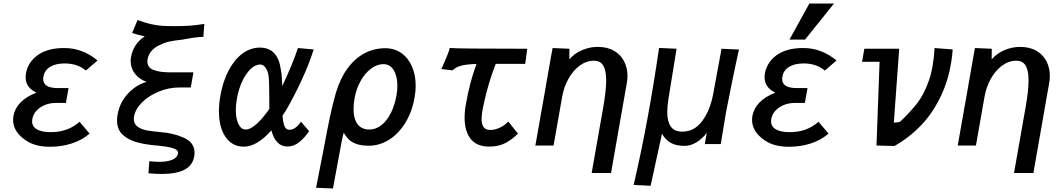

<svg xmlns="http://www.w3.org/2000/svg" viewBox="-20 -827 6040 1091"><path d="M109.5 -42Q54.5 -87 54.5 -145.5Q54.5 -158.5 56.5 -169Q64.5 -212 97.2 -245.2Q130 -278.5 187 -300.5Q157.5 -314 141.5 -336.2Q125.5 -358.5 125.5 -389Q125.5 -399 128 -413Q134 -445 152.8 -472Q171.5 -499 200.5 -518Q256 -554 342.5 -554Q373.5 -554 396 -549.8Q418.5 -545.5 440 -538Q488.5 -521 534.5 -483.5L468 -426Q420.5 -466.5 347 -466.5Q296.5 -466.5 264.2 -446.8Q232 -427 226.5 -389Q225.5 -382 225.5 -378.5Q225.5 -352 246.5 -339.2Q267.5 -326.5 309.5 -326.5H369.5L354.5 -242H295.5Q264 -242 235.2 -230.5Q206.5 -219 187.2 -198Q168 -177 163.5 -150Q162.5 -142 162.5 -138Q162.5 -107.5 190.2 -91.8Q218 -76 268.5 -76Q366 -76 432 -135L489 -68Q448 -31.5 389 -12.2Q330 7 264.5 7Q214.5 7 177.5 -4.8Q140.5 -16.5 109.5 -42Z M884 92.5Q930.5 92.5 958.8 80.8Q987 69 991.5 45Q993.5 32.5 982.5 24.2Q971.5 16 946.5 10.5Q921.5 5 877.5 0.5Q811.5 -4.5 761.5 -17.5Q711.5 -30.5 678.2 -60.5Q645 -90.5 645 -143Q645 -158 648 -175Q659.5 -242.5 704.5 -292.5Q749.5 -342.5 812.5 -362Q769.5 -377.5 746 -409.2Q722.5 -441 722.5 -480.5Q722.5 -493 724.5 -503Q738 -578 802.5 -620.5Q769 -627 731 -639.5L761.5 -713.5Q803 -697.5 838.2 -689.8Q873.5 -682 901.8 -680.2Q930 -678.5 970 -678.5Q1018.5 -678.5 1054.5 -680.8Q1090.5 -683 1141 -691L1135.5 -617.5Q1111 -617 1084 -613.2Q1057 -609.5 1017.5 -602Q975.5 -597.5 947.8 -592Q920 -586.5 898 -575.5Q867.5 -564.5 845.8 -542.8Q824 -521 818.5 -490.5Q817.5 -486 817.5 -477.5Q817.5 -443.5 851.5 -429.8Q885.5 -416 946 -416H1079L1064 -330H1001Q939 -330 882 -306.5Q825 -283 787 -245Q749 -207 741.5 -165Q740.5 -160 740.5 -151Q740.5 -122 762.5 -106.8Q784.5 -91.5 813.5 -86.2Q842.5 -81 890.5 -76.5Q965.5 -71 1025.5 -44Q1085.5 -17 1085.5 41Q1085.5 50.5 1084 60Q1075 113.5 1028.2 137.5Q981.5 161.5 899 161.5Q866.5 161.5 823.5 157.5L828.5 89Q862.5 92.5 884 92.5Z M1224 -194.5Q1224 -236.5 1232 -281.5Q1246.5 -365 1279.5 -427.2Q1312.5 -489.5 1358.2 -523Q1404 -556.5 1456 -556.5Q1508.5 -556.5 1537.8 -525Q1567 -493.5 1575 -436Q1582.5 -402.5 1583.5 -337.5Q1609 -390 1634.5 -452Q1660 -514 1673 -554L1762.5 -546Q1736 -462 1693 -369.5Q1650 -277 1606 -201.5L1585.5 -170Q1588.5 -129 1597 -109.2Q1605.5 -89.5 1625 -89.5Q1643 -89.5 1660 -102.5Q1677 -115.5 1690 -135.5L1736.5 -81.5Q1711.5 -45 1681 -19.8Q1650.5 5.5 1612.5 5.5Q1579 5.5 1556.2 -18Q1533.5 -41.5 1522 -86.5Q1440.5 6.5 1364.5 6.5Q1321.5 6.5 1289.8 -18.2Q1258 -43 1241 -88.2Q1224 -133.5 1224 -194.5ZM1320 -202Q1320 -152.5 1335.2 -121.8Q1350.5 -91 1375.5 -91Q1403 -91 1438.8 -123.2Q1474.5 -155.5 1510.5 -208.5Q1510 -228.5 1510 -277.5Q1510 -287 1509.5 -330.2Q1509 -373.5 1506.5 -393Q1503 -421.5 1490 -441Q1477 -460.5 1458 -460.5Q1432 -460.5 1405.5 -436.2Q1379 -412 1357.5 -367.2Q1336 -322.5 1325.5 -263Q1320 -229 1320 -202Z M1776 240 1815.5 38.5 1824.5 -9Q1840 -92 1854.5 -161.2Q1869 -230.5 1888 -297.5Q1912.5 -380.5 1954.5 -438Q1996.5 -495.5 2051.2 -524.2Q2106 -553 2168.5 -553Q2222 -553 2261.2 -525Q2300.5 -497 2321.2 -448.5Q2342 -400 2342 -339.5Q2342 -307.5 2336 -274.5Q2321 -189 2281.8 -126.8Q2242.5 -64.5 2188.8 -31.8Q2135 1 2076.5 1Q2033 1 2005 -9.2Q1977 -19.5 1961.8 -34.8Q1946.5 -50 1933 -72.5Q1927.5 -53.5 1921.2 -22.8Q1915 8 1905.5 63Q1886 172.5 1872 244ZM2233 -285.5Q2238 -316.5 2238 -339.5Q2238 -394 2217.2 -428.2Q2196.5 -462.5 2158.5 -462.5Q2121.5 -462.5 2087.2 -436.2Q2053 -410 2028.5 -365.8Q2004 -321.5 1995 -270Q1989 -236.5 1989 -208Q1989 -152 2011.8 -121.5Q2034.5 -91 2079 -91Q2115 -91 2146.2 -115Q2177.5 -139 2200 -183Q2222.5 -227 2233 -285.5Z M2500.5 -463Q2502.5 -468 2511.8 -489Q2521 -510 2527 -526.5Q2533 -543 2535.5 -554.5Q2573 -550 2976 -550L2964.5 -464H2797Q2756.5 -362.5 2730.5 -244Q2716.5 -182.5 2716.5 -150.5Q2716.5 -88.5 2765.5 -88.5Q2792.5 -88.5 2820.5 -101.8Q2848.5 -115 2868.5 -136L2923 -68Q2891 -35 2852.5 -14.5Q2814 6 2760 6Q2689 6 2654.5 -37.8Q2620 -81.5 2620 -158.5Q2620 -195 2627.5 -236Q2649 -360 2687.5 -463.5Q2633 -462 2602.2 -454.2Q2571.5 -446.5 2551.5 -427.5L2488 -434.5Q2490.5 -439.5 2493.5 -446.8Q2496.5 -454 2500.5 -463Z M3424.5 -370.5Q3424.5 -426.5 3408 -454.2Q3391.5 -482 3355.5 -482Q3311.5 -482 3273.5 -453.8Q3235.5 -425.5 3209.8 -378.8Q3184 -332 3174.5 -278L3125.5 0H3022L3049.5 -155L3054.5 -184.5L3071 -276Q3081.5 -338 3092.5 -400Q3103.5 -462 3113 -516Q3117.5 -539 3120 -554L3215.5 -550L3215 -489.5Q3244 -523.5 3287.2 -542Q3330.5 -560.5 3376 -560.5Q3431.5 -560.5 3469.5 -538.2Q3507.5 -516 3526.5 -478.5Q3545.5 -441 3545.5 -396Q3545.5 -375.5 3542 -356.5L3452 156H3342L3406.5 -210Q3424.5 -311 3424.5 -370.5Z M3725 -554.5 3824.5 -550 3778.5 -266.5Q3771.5 -223.5 3771.5 -190.5Q3771.5 -137 3791.5 -108Q3811.5 -79 3857.5 -79Q3924.5 -79 3969 -137.8Q4013.5 -196.5 4031.5 -287.5L4080 -550L4179 -545.5Q4164 -479.5 4140 -362.5Q4116 -245.5 4106 -192L4075.5 -8.5H3985L3996 -72.5Q3971.5 -39 3937.8 -18.5Q3904 2 3870.5 2Q3824 2 3793.8 -14Q3763.5 -30 3741.5 -67L3677 228.5L3580.5 224Q3663 -128.5 3725 -554.5Z M4308.5 -42Q4253.5 -87 4253.5 -145.5Q4253.5 -158.5 4255.5 -169Q4263.5 -212 4296.2 -245.2Q4329 -278.5 4386 -300.5Q4356.5 -314 4340.5 -336.2Q4324.5 -358.5 4324.5 -389Q4324.5 -399 4327 -413Q4333 -445 4351.8 -472Q4370.5 -499 4399.5 -518Q4455 -554 4541.5 -554Q4572.5 -554 4595 -549.8Q4617.5 -545.5 4639 -538Q4687.5 -521 4733.5 -483.5L4667 -426Q4619.5 -466.5 4546 -466.5Q4495.5 -466.5 4463.2 -446.8Q4431 -427 4425.5 -389Q4424.5 -382 4424.5 -378.5Q4424.5 -352 4445.5 -339.2Q4466.5 -326.5 4508.5 -326.5H4568.5L4553.5 -242H4494.5Q4463 -242 4434.2 -230.5Q4405.5 -219 4386.2 -198Q4367 -177 4362.5 -150Q4361.5 -142 4361.5 -138Q4361.5 -107.5 4389.2 -91.8Q4417 -76 4467.5 -76Q4565 -76 4631 -135L4688 -68Q4647 -31.5 4588 -12.2Q4529 7 4463.5 7Q4413.5 7 4376.5 -4.8Q4339.5 -16.5 4308.5 -42ZM4466 -602 4579 -807H4719L4554.5 -602Z M4978 -476H4878.5L4891.5 -550H5089.5L5059 -130Q5066.5 -130 5079.2 -131.8Q5092 -133.5 5095.5 -136Q5154.5 -192.5 5192 -240.8Q5229.5 -289 5257 -366Q5284.5 -443 5290.5 -554L5393.5 -546Q5383 -409 5335.5 -301.2Q5288 -193.5 5217.8 -119.2Q5147.5 -45 5062.5 2.5L4960.5 0Z M5824.5 -370.5Q5824.5 -426.5 5808 -454.2Q5791.5 -482 5755.5 -482Q5711.5 -482 5673.5 -453.8Q5635.5 -425.5 5609.8 -378.8Q5584 -332 5574.5 -278L5525.5 0H5422L5449.5 -155L5454.5 -184.5L5471 -276Q5481.5 -338 5492.5 -400Q5503.5 -462 5513 -516Q5517.5 -539 5520 -554L5615.5 -550L5615 -489.5Q5644 -523.5 5687.2 -542Q5730.5 -560.5 5776 -560.5Q5831.5 -560.5 5869.5 -538.2Q5907.5 -516 5926.5 -478.5Q5945.5 -441 5945.5 -396Q5945.5 -375.5 5942 -356.5L5852 156H5742L5806.5 -210Q5824.5 -311 5824.5 -370.5Z"/></svg>

Font: JuliaMono SemiBoldItalic
Style: Regular
Weight: 600
Italic angle: -9°
Monospace: yes
Designer: cormullion
Foundry: corm
Version: Version 0.049; ttfautohint (v1.8.4)